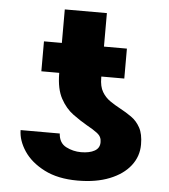

<svg xmlns="http://www.w3.org/2000/svg" viewBox="-50 -707 669 761"><g transform="rotate(5 284.5 -326.5)"><path d="M364.3 -149.9Q364.7 -171.4 347.2 -184.8Q329.6 -198.2 304.2 -211.9Q276.9 -227.5 247.6 -249Q218.3 -270.5 198 -307.6Q177.7 -344.7 177.2 -406.7V-409.2H106V-528.3H177.2V-661.6H344.7V-528.3H436V-409.2H344.7V-404.3Q344.7 -369.6 357.2 -348.6Q369.6 -327.6 389.2 -314.2Q408.7 -300.8 430.7 -289.1Q453.6 -276.9 475.3 -261.7Q497.1 -246.6 511 -221.4Q524.9 -196.3 524.9 -154.3Q524.9 -106.9 495.8 -69.8Q466.8 -32.7 413.3 -11.5Q359.9 9.8 286.6 9.8Q208 9.8 154.1 -17.8Q100.1 -45.4 72.5 -86.9Q44.9 -128.4 44.4 -169.9H200.2Q202.6 -132.3 230.7 -117.9Q258.8 -103.5 290.5 -103.5Q324.2 -103.5 344.5 -115Q364.7 -126.5 364.3 -149.9Z"/></g></svg>

Font: Inter Display Extra Bold
Style: Regular
Weight: 800
Designer: Rasmus Andersson
Foundry: rsms
Version: Version 4.000;git-4fc901f